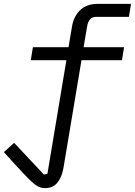

<svg xmlns="http://www.w3.org/2000/svg" viewBox="-36 -760 697 992"><path d="M45 93 -16 26 37 -22 191 142 209 138 307 -449H123L134 -516H318L336 -623Q345 -676 378.5 -708Q412 -740 468 -740H641L630 -673H461Q422 -673 414 -623L396 -516H605L594 -449H385L292 107Q284 154 261 183Q238 212 196 212Q175 212 156.5 201Q138 190 115.5 167.5Q93 145 45 93Z"/></svg>

Font: iA Writer Duo S
Style: Italic
Weight: 400
Italic angle: -9.5°
Designer: Mike Abbink, Paul van der Laan, Pieter van Rosmalen, Oliver Reichenstein
Foundry: Bold Monday and Information Architects Inc.
Version: Version 2.000